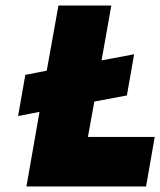

<svg xmlns="http://www.w3.org/2000/svg" viewBox="-20 -670 576 690"><path d="M71 -401 148 -416 190 -650H380L345 -453L462 -475L436 -327L319 -305L296 -178H536L505 0H75L122 -268L45 -253Z"/></svg>

Font: Overused Grotesk Black
Style: Italic
Weight: 900
Italic angle: -10°
Version: Version 0.003